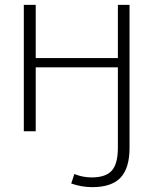

<svg xmlns="http://www.w3.org/2000/svg" viewBox="-20 -540 631 790"><path d="M465 68V-263H127V0H78V-520H127V-301H465V-520H513V68Q513 152 476 191Q439 230 360 230Q315 230 273 215L286 176Q320 190 357 190Q415 190 440 162Q465 134 465 68Z"/></svg>

Font: Mplus 1p Light
Style: Regular
Weight: 300
Version: Version 1.061